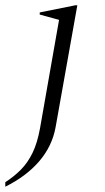

<svg xmlns="http://www.w3.org/2000/svg" viewBox="-87 -480 395 725"><path d="M-67 225V208Q-33 186 -7.5 160Q18 134 36 97Q54 60 64 5L136 -405L63 -425V-433L197 -460H205L123 0Q110 72 61 129Q12 186 -67 225Z"/></svg>

Font: Spectral SC Light
Style: Italic
Weight: 300
Italic angle: -10°
Designer: Jean-Baptiste Levee
Foundry: Production Type
Version: Version 2.001